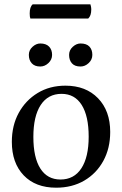

<svg xmlns="http://www.w3.org/2000/svg" viewBox="-20 -860 568 892"><path d="M241 12Q145 12 90 -45.5Q35 -103 35 -201Q35 -277 67 -335.5Q99 -394 155 -428Q211 -462 284 -462Q379 -462 435.5 -403.5Q492 -345 492 -247Q492 -171 460 -112.5Q428 -54 371.5 -21Q315 12 241 12ZM261 -26Q324 -26 358 -78Q392 -130 392 -225Q392 -321 359.5 -372.5Q327 -424 266 -424Q203 -424 169 -372Q135 -320 135 -224Q135 -128 167.5 -77Q200 -26 261 -26ZM354 -551Q327 -551 314 -566Q301 -581 301 -605Q301 -627 318 -642.5Q335 -658 354 -658Q382 -658 395.5 -643.5Q409 -629 409 -605Q409 -583 392 -567Q375 -551 354 -551ZM167 -551Q141 -551 127.5 -566Q114 -581 114 -605Q114 -627 131 -642.5Q148 -658 167 -658Q194 -658 208 -643.5Q222 -629 222 -605Q222 -583 205 -567Q188 -551 167 -551ZM390 -774H121Q118 -781 118 -798Q118 -828 132 -840H400Q401 -837 402.5 -830Q404 -823 404 -816Q404 -787 390 -774Z"/></svg>

Font: Petrona Medium
Style: Regular
Weight: 500
Designer: Ringo R. Seeber
Foundry: Ringo R. Seeber
Version: Version 2.001; ttfautohint (v1.8.3)